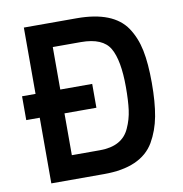

<svg xmlns="http://www.w3.org/2000/svg" viewBox="-78 -767 801 841"><g transform="rotate(-10 322.0 -346.5)"><path d="M23 -292V-398H83V-693H318Q480 -693 539 -606Q569 -561 581 -502.5Q593 -444 593 -357.5Q593 -271 581.5 -209.5Q570 -148 541 -98Q483 0 318 0H83V-292ZM478 -359Q478 -478 446.5 -532.5Q415 -587 318 -587H193V-398H335V-292H193V-106H318Q418 -106 450 -179Q467 -216 472.5 -257Q478 -298 478 -359Z"/></g></svg>

Font: TitilliumWebSemiBold
Style: Bold
Weight: 600
Version: Version 1.001;PS 57.000;hotconv 1.0.70;makeotf.lib2.5.55311